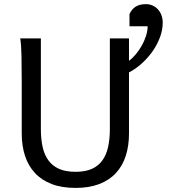

<svg xmlns="http://www.w3.org/2000/svg" viewBox="-20 -899 843 931"><path d="M769 -788.6Q769 -753.9 755.6 -718Q742.2 -682.1 719.5 -649.9Q696.8 -617.7 667.2 -591.1Q637.7 -564.5 605.5 -547.9V-251.5Q605.5 -191.9 589.8 -143.3Q574.2 -94.7 542.2 -60.1Q510.3 -25.4 461.4 -6.6Q412.6 12.2 346.7 12.2Q279.8 12.2 230.7 -6.6Q181.6 -25.4 149.4 -60.1Q117.2 -94.7 101.3 -143.3Q85.4 -191.9 85.4 -251.5V-500.5Q85.4 -572.8 84.2 -628.2Q83 -683.6 78.1 -712.9H178.2V-273.4Q178.2 -225.6 186.5 -187.3Q194.8 -148.9 214.4 -121.8Q233.9 -94.7 266.1 -80.3Q298.3 -65.9 346.7 -65.9Q394 -65.9 425.8 -80.3Q457.5 -94.7 476.8 -121.8Q496.1 -148.9 504.4 -187.3Q512.7 -225.6 512.7 -273.4V-712.9H605.5V-604Q621.6 -615.7 637.7 -634.8Q653.8 -653.8 666.7 -676.5Q679.7 -699.2 687.7 -723.9Q695.8 -748.5 695.8 -771.5H607.9V-830.1Q617.7 -853.5 637 -866.2Q656.2 -878.9 688.5 -878.9Q705.1 -878.9 719.7 -872.3Q734.4 -865.7 745.4 -854Q756.3 -842.3 762.7 -825.7Q769 -809.1 769 -788.6Z"/></svg>

Font: Andika Basic
Style: Regular
Weight: 400
Designer: Annie Olsen & Victor Gaultney
Foundry: SIL International
Version: Version 1.000